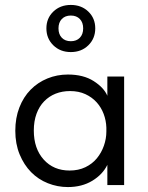

<svg xmlns="http://www.w3.org/2000/svg" viewBox="-20 -750 598 778"><path d="M255 8Q213 8 174 -7.5Q135 -23 106 -52.5Q77 -82 59.5 -124.5Q42 -167 42 -220Q42 -272 58.5 -314.5Q75 -357 104 -386.5Q133 -416 172 -432Q211 -448 255 -448Q318 -448 359.5 -421.5Q401 -395 415 -362V-440H483V0H415V-82Q396 -43 354 -17.5Q312 8 255 8ZM262 -59Q298 -59 326 -72.5Q354 -86 372.5 -108.5Q391 -131 401 -159.5Q411 -188 411 -217V-233Q410 -262 400 -288.5Q390 -315 371.5 -335.5Q353 -356 326 -368.5Q299 -381 264 -381Q232 -381 205.5 -370.5Q179 -360 159 -339.5Q139 -319 128 -289Q117 -259 117 -221Q117 -148 157 -103.5Q197 -59 262 -59ZM267 -539Q224 -539 196 -566.5Q168 -594 168 -635Q168 -676 196 -703Q224 -730 267 -730Q310 -730 338 -703Q366 -676 366 -635Q366 -594 338 -566.5Q310 -539 267 -539ZM267 -583Q290 -583 303.5 -597Q317 -611 317 -635Q317 -659 303.5 -673Q290 -687 267 -687Q244 -687 230.5 -673Q217 -659 217 -635Q217 -611 230.5 -597Q244 -583 267 -583Z"/></svg>

Font: Tilda Sans
Style: Regular
Weight: 400
Designer: ParaType Ltd
Foundry: ParaType Ltd
Version: Version 1.009